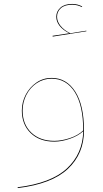

<svg xmlns="http://www.w3.org/2000/svg" viewBox="-20 -720 526 976"><path d="M419 -561 248 -534 247 -538 332 -551Q300 -567 283 -588.5Q266 -610 266 -635Q266 -662 287 -681Q308 -700 347 -700Q375 -700 398 -687L396 -684Q373 -696 347 -696Q309 -696 289.5 -678.5Q270 -661 270 -635Q270 -611 287.5 -589Q305 -567 337 -551L419 -564ZM407 -57Q407 61 325.5 138Q244 215 71 236L69 232Q240 211 320.5 136Q401 61 403 -53Q377 -29 335 -14.5Q293 0 256 0Q181 0 136 -43.5Q91 -87 91 -158Q91 -201 111 -239Q131 -277 165.5 -300.5Q200 -324 242 -324Q318 -324 362.5 -254.5Q407 -185 407 -57ZM403 -57Q403 -184 360 -252Q317 -320 242 -320Q201 -320 167 -297.5Q133 -275 114 -237.5Q95 -200 95 -158Q95 -88 139 -46Q183 -4 256 -4Q293 -4 335 -18Q377 -32 403 -57Z"/></svg>

Font: FiraGO Four
Style: Regular
Weight: 100
Designer: bBox Type
Foundry: bBox Type GmbH
Version: Version 1.001